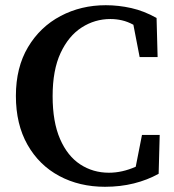

<svg xmlns="http://www.w3.org/2000/svg" viewBox="-20 -700 667 737"><path d="M383 17Q285 17 207.5 -24.5Q130 -66 85.5 -144.5Q41 -223 41 -332Q41 -441 87.5 -519Q134 -597 212.5 -638.5Q291 -680 386 -680Q435 -680 484 -669Q533 -658 581 -631L585 -481H516L492 -605Q470 -617 448 -622Q426 -627 404 -627Q344 -627 293.5 -594.5Q243 -562 212.5 -496.5Q182 -431 182 -331Q182 -232 210.5 -166.5Q239 -101 288 -69Q337 -37 398 -37Q449 -37 501 -60L525 -182H593L589 -33Q546 -9 494 4Q442 17 383 17Z"/></svg>

Font: Source Serif Pro SemiBold
Style: Regular
Weight: 600
Designer: Frank Grießhammer
Foundry: Adobe Systems Incorporated
Version: Version 3.001;hotconv 1.0.111;makeotfexe 2.5.65597